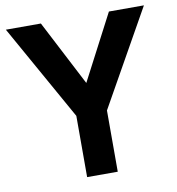

<svg xmlns="http://www.w3.org/2000/svg" viewBox="-79 -772 779 844"><g transform="rotate(-10 310.5 -350.0)"><path d="M619.1 -700.2Q558.6 -592.8 378.9 -273.4Q378.9 -205.1 378.9 0Q344.7 0 242.2 0Q242.2 -68.4 242.2 -273.4Q182.6 -379.9 2.9 -700.2Q42 -700.2 159.2 -700.2Q197.3 -627 310.5 -408.2Q348.6 -481.4 462.9 -700.2Q502 -700.2 619.1 -700.2Z"/></g></svg>

Font: LeFont
Style: Regular
Weight: 700
Designer: Leryon MEDIA
Version: Version 1.0